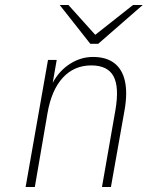

<svg xmlns="http://www.w3.org/2000/svg" viewBox="-20 -752 594 772"><path d="M83 0 173 -511H208L192 -419Q217.5 -467 261 -495Q304.5 -523 354 -523Q407 -523 439.2 -498.5Q471.5 -474 482.2 -426.5Q493 -379 481 -310L426 0H390L444 -309Q460 -401.5 436.5 -445.2Q413 -489 347 -489Q278 -489 232.5 -439.5Q187 -390 171 -297L120 0ZM343 -576 220 -732H255L363 -612L515 -732H554L375 -576Z"/></svg>

Font: Overpass Thin
Style: Italic
Weight: 250
Italic angle: -10°
Designer: Delve Withrington, Dave Bailey, Thomas Jockin
Foundry: Delve Fonts LLC
Version: Version 4.000